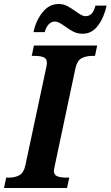

<svg xmlns="http://www.w3.org/2000/svg" viewBox="-41 -942 554 962"><path d="M-10 -52H2Q36 -52 57 -64.5Q78 -77 86 -113L189 -596Q194 -615 194 -628Q194 -648 178 -655Q162 -662 129 -662H118L129 -714H446L435 -662H423Q388 -662 366.5 -649.5Q345 -637 337 -600L235 -119Q229 -93 229 -86Q229 -66 245.5 -59Q262 -52 294 -52H306L295 0H-21ZM286 -809Q266 -823 255.5 -828.5Q245 -834 234 -834Q215 -834 202 -819Q189 -804 183 -781H127Q138 -837 171.5 -879.5Q205 -922 252 -922Q276 -922 294.5 -912.5Q313 -903 337 -886Q355 -873 366 -867Q377 -861 388 -861Q425 -861 437 -914H493Q481 -856 450.5 -814.5Q420 -773 373 -773Q348 -773 328.5 -782.5Q309 -792 286 -809Z"/></svg>

Font: Noto Serif Narrow
Style: Bold Italic
Weight: 700
Width: 4
Italic angle: -12°
Designer: Monotype Design Team
Foundry: Monotype Imaging Inc.
Version: Version 1.001